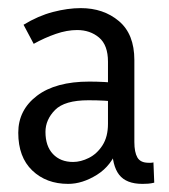

<svg xmlns="http://www.w3.org/2000/svg" viewBox="-20 -799 416 473"><path d="M256 -439 271 -436Q255 -391 219 -368.5Q183 -346 148 -346Q94 -346 59.5 -379Q25 -412 25 -472Q25 -528 71 -563Q117 -598 200 -598Q218 -598 237 -597Q256 -596 273 -592V-546Q255 -550 237 -551Q219 -552 198 -552Q139 -552 115.5 -528Q92 -504 92 -474Q92 -439 110.5 -419.5Q129 -400 160 -400Q179 -400 199 -410Q219 -420 232.5 -441Q246 -462 246 -494V-647Q246 -688 224 -706.5Q202 -725 170 -725Q145 -725 117.5 -715.5Q90 -706 63 -691L38 -738Q74 -760 110.5 -769.5Q147 -779 179 -779Q235 -779 273 -747Q311 -715 311 -651V-449Q311 -424 318.5 -411Q326 -398 346 -398Q348 -398 351.5 -398Q355 -398 358 -399L360 -349Q352 -347 345 -346.5Q338 -346 331 -346Q291 -346 273.5 -368.5Q256 -391 256 -439Z"/></svg>

Font: Yaldevi ExtraLight
Style: Regular
Weight: 400
Version: Version 1.100